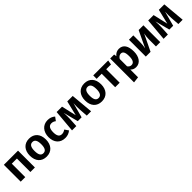

<svg xmlns="http://www.w3.org/2000/svg" viewBox="500 -2479 4605 4605"><g transform="rotate(-45 2802.5 -176.0)"><path d="M401 0H554V-572H73V0H227V-457H401Z M943 -590C771 -590 668 -469 668 -286C668 -96 772 17 942 17C1114 17 1217 -105 1217 -286C1217 -476 1114 -590 943 -590ZM943 -475C1018 -475 1057 -418 1057 -286C1057 -156 1018 -97 942 -97C867 -97 828 -154 828 -286C828 -417 867 -475 943 -475Z M1572 -590C1405 -590 1299 -463 1299 -282C1299 -99 1404 17 1574 17C1650 17 1711 -8 1762 -50L1695 -146C1653 -119 1624 -106 1582 -106C1510 -106 1461 -150 1461 -283C1461 -416 1506 -471 1583 -471C1625 -471 1659 -458 1695 -430L1762 -521C1708 -567 1649 -590 1572 -590Z M2409 -572H2224L2133 -193L2046 -572H1863L1813 0H1959L1972 -221C1975 -292 1975 -360 1969 -435L2067 -59H2197L2299 -436C2295 -352 2293 -292 2298 -220L2314 0H2460Z M2815 -590C2643 -590 2540 -469 2540 -286C2540 -96 2644 17 2814 17C2986 17 3089 -105 3089 -286C3089 -476 2986 -590 2815 -590ZM2815 -475C2890 -475 2929 -418 2929 -286C2929 -156 2890 -97 2814 -97C2739 -97 2700 -154 2700 -286C2700 -417 2739 -475 2815 -475Z M3612 -572H3105V-457H3277V0H3430V-457H3592Z M3988 -590C3930 -590 3868 -565 3823 -507L3814 -572H3679V238L3833 220V-44C3868 -3 3917 17 3975 17C4118 17 4202 -112 4202 -287C4202 -472 4137 -590 3988 -590ZM3930 -97C3890 -97 3858 -116 3833 -153V-402C3860 -446 3897 -476 3942 -476C4005 -476 4042 -430 4042 -286C4042 -152 4000 -97 3930 -97Z M4806 -572H4645L4444 -151C4454 -187 4464 -269 4464 -353V-572H4316V0H4477L4680 -421C4671 -386 4660 -308 4660 -217V0H4806Z M5515 -572H5330L5239 -193L5152 -572H4969L4919 0H5065L5078 -221C5081 -292 5081 -360 5075 -435L5173 -59H5303L5405 -436C5401 -352 5399 -292 5404 -220L5420 0H5566Z"/></g></svg>

Font: Glow Sans TC Normal
Style: Bold
Weight: 700
Designer: Ryoko NISHIZUKA (kana, bopomofo & ideographs); Paul D. Hunt (Latin, Greek & Cyrillic); Sandoll Communications, Soo-young
Version: Version 0.93